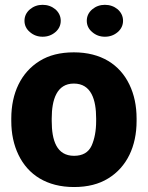

<svg xmlns="http://www.w3.org/2000/svg" viewBox="-20 -751 602 781"><path d="M25.9 -258.8C25.9 -207.5 35.6 -161.6 55.2 -121.1C94.2 -40 170.4 9.8 281.2 9.8C336.4 9.8 382.8 -2 420.4 -25.4C496.1 -71.8 535.6 -155.8 535.6 -258.8V-269C535.6 -320.3 525.9 -366.7 506.3 -407.2C467.3 -488.3 391.1 -538.1 280.3 -538.1C225.1 -538.1 178.7 -526.4 141.1 -502.9C65.4 -456.1 25.9 -372.1 25.9 -269ZM190.4 -269C190.4 -345.7 210.9 -411.1 280.3 -411.1C351.1 -411.1 371.1 -345.7 371.1 -269V-258.8C371.1 -219.2 364.7 -185.5 352.5 -158.2C339.8 -130.9 315.9 -117.2 281.2 -117.2C210.4 -117.2 190.4 -179.7 190.4 -258.8ZM79.6 -666.5C79.6 -648.4 86.9 -632.8 101.6 -620.6C116.2 -607.9 133.3 -601.6 153.3 -601.6C173.3 -601.6 190.9 -607.9 205.6 -620.6C219.7 -632.8 227.1 -648.4 227.1 -666.5C227.1 -684.6 219.7 -700.2 205.6 -712.9C190.9 -725.1 173.3 -731.4 153.3 -731.4C133.3 -731.4 116.2 -725.1 101.6 -712.9C86.9 -700.2 79.6 -684.6 79.6 -666.5ZM333 -666.5C333 -648.4 340.3 -632.8 355 -620.6C369.6 -607.9 386.7 -601.6 406.7 -601.6C426.8 -601.6 444.3 -607.9 459 -620.6C473.1 -632.8 480.5 -648.4 480.5 -666.5C480.5 -684.6 473.1 -700.2 459 -712.9C444.3 -725.1 426.8 -731.4 406.7 -731.4C386.7 -731.4 369.6 -725.1 355 -712.9C340.3 -700.2 333 -684.6 333 -666.5Z"/></svg>

Font: Vazirmatn Black
Style: Regular
Weight: 900
Designer: Saber Rastikerdar
Foundry: Saber Rastikerdar
Version: Version 33.003